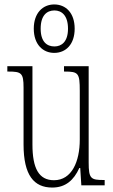

<svg xmlns="http://www.w3.org/2000/svg" viewBox="-20 -834 509 864"><path d="M224 -596C276 -596 316 -634 316 -705C316 -776 276 -814 224 -814C173 -814 132 -776 132 -705C132 -634 173 -596 224 -596ZM225 -625C191 -625 163 -646 163 -705C163 -765 191 -787 225 -787C257 -787 286 -765 286 -705C286 -646 257 -625 225 -625ZM215 10C275 10 312 -23 337 -78H341L346 0H451V-24H448C389 -24 379 -29 379 -103V-536H268V-512H271C333 -512 339 -505 339 -425V-206C339 -107 303 -23 223 -23C155 -23 126 -76 126 -184V-536H13V-512H17C76 -512 86 -506 86 -440V-184C86 -45 133 10 215 10Z"/></svg>

Font: Noto Serif Thai ExtraCondensed ExtraLight
Style: Regular
Weight: 200
Width: 2
Designer: Monotype Design Team
Foundry: Monotype Imaging Inc.
Version: Version 2.002